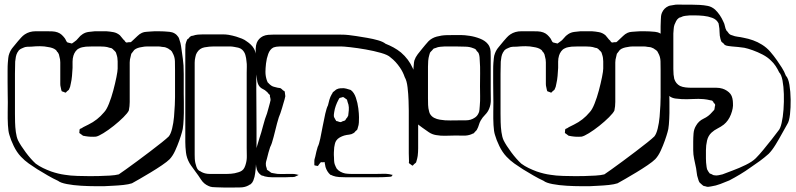

<svg xmlns="http://www.w3.org/2000/svg" viewBox="-20 -779 3565 860"><path d="M803 -358Q803 -347 803.5 -323.5Q804 -300 803.5 -272.5Q803 -245 801 -221.5Q799 -198 795 -187Q791 -172 783 -149.5Q775 -127 764.5 -104Q754 -81 740 -66Q729 -55 705.5 -39Q682 -23 655.5 -7Q629 9 605.5 22.5Q582 36 571 42Q556 47 532.5 49.5Q509 52 485.5 53Q462 54 447 55Q436 55 407 55Q378 55 343.5 53Q309 51 280 45.5Q251 40 240 31Q218 21 194 7Q170 -7 147 -21Q128 -33 109 -46.5Q90 -60 74 -77Q55 -97 41.5 -125Q28 -153 22 -175Q17 -190 15.5 -219Q14 -248 14.5 -277Q15 -306 15 -321Q15 -332 14.5 -356.5Q14 -381 14 -409Q14 -437 14 -461.5Q14 -486 15 -497Q16 -508 17 -519Q18 -530 22 -540Q28 -556 39 -568.5Q50 -581 60 -594Q67 -602 74.5 -610.5Q82 -619 91 -625Q112 -639 140 -639Q168 -639 190 -639Q201 -639 214 -638.5Q227 -638 238 -634Q249 -630 256.5 -623Q264 -616 270 -608Q273 -604 275.5 -598Q278 -592 282 -589Q284 -588 288 -587.5Q292 -587 294 -586Q296 -586 298.5 -585Q301 -584 302 -584Q304 -585 307 -587.5Q310 -590 312 -591Q323 -598 331 -608.5Q339 -619 350 -626Q362 -634 377 -636Q392 -638 405 -639H456Q472 -638 488 -635Q504 -632 517 -621Q522 -616 527 -609Q532 -602 538 -597Q541 -591 545 -589Q547 -588 551 -589Q555 -590 557 -590H565Q569 -592 572 -595.5Q575 -599 578 -601Q587 -609 596 -618Q605 -627 616 -632Q625 -636 635.5 -636.5Q646 -637 656 -638Q664 -639 673 -639Q682 -639 690 -639Q713 -639 739 -636.5Q765 -634 779 -613Q783 -606 784 -600Q789 -587 791 -572.5Q793 -558 795 -544Q797 -530 799 -515Q801 -500 802 -486Q803 -471 803 -447Q803 -423 803 -399Q803 -375 803 -358ZM209 -11Q241 0 271 4Q294 8 327.5 9Q361 10 383 10Q398 10 422.5 9.5Q447 9 472 7.5Q497 6 512 2Q521 -4 543.5 -20Q566 -36 595 -57.5Q624 -79 653 -101Q682 -123 704.5 -141Q727 -159 736 -168Q745 -179 751 -203.5Q757 -228 759.5 -256Q762 -284 763 -308.5Q764 -333 764 -344V-464Q764 -484 763.5 -504.5Q763 -525 753 -542Q752 -544 750.5 -547Q749 -550 747 -551Q746 -553 743 -555Q740 -557 738 -558Q736 -560 733.5 -561.5Q731 -563 728 -564Q718 -569 706 -569Q697 -571 687 -571Q677 -571 667 -571Q654 -571 640.5 -571Q627 -571 614 -568Q606 -567 597 -564Q588 -561 581 -555Q580 -554 578.5 -551.5Q577 -549 575 -547L568 -538Q567 -535 566.5 -531.5Q566 -528 565 -525Q561 -512 561 -499Q561 -486 561 -473V-361Q561 -342 561 -322.5Q561 -303 557 -284Q552 -273 533 -254Q514 -235 489.5 -215.5Q465 -196 443 -182.5Q421 -169 410 -167Q398 -166 386.5 -166.5Q375 -167 363 -169Q361 -170 358 -170Q355 -170 352 -171Q349 -173 346 -175.5Q343 -178 340 -180Q339 -181 337.5 -181.5Q336 -182 335 -186Q336 -188 336 -193Q336 -198 337 -200Q338 -202 341.5 -203Q345 -204 346 -205Q353 -210 361 -213.5Q369 -217 376 -221Q417 -241 446 -276Q457 -287 468 -314.5Q479 -342 487.5 -374Q496 -406 501.5 -433.5Q507 -461 507 -472Q507 -487 507 -504Q507 -521 502 -535Q501 -538 500 -541.5Q499 -545 497 -547Q496 -549 493.5 -551Q491 -553 489 -555Q488 -557 485.5 -559Q483 -561 481 -562Q479 -564 476 -564Q473 -564 471 -565Q460 -569 448.5 -570Q437 -571 426 -571Q411 -571 395.5 -571Q380 -571 365 -570Q358 -569 349.5 -567.5Q341 -566 334 -562Q325 -558 318.5 -549Q312 -540 309 -530Q305 -517 305 -503Q305 -489 305 -475Q304 -457 302.5 -439Q301 -421 297 -404Q295 -389 289 -378Q288 -376 285 -374Q282 -372 280 -370Q279 -369 277 -366.5Q275 -364 274 -364Q273 -364 270.5 -365Q268 -366 266 -367Q265 -368 261.5 -368.5Q258 -369 257 -370Q255 -373 254 -378.5Q253 -384 252 -388Q250 -395 250 -402.5Q250 -410 250 -417V-473Q250 -486 250 -499.5Q250 -513 246 -526Q245 -529 244.5 -532.5Q244 -536 242 -539Q241 -541 239.5 -543.5Q238 -546 236 -547Q235 -549 233 -552Q231 -555 229 -556Q223 -561 214 -564Q205 -567 197 -568Q179 -572 159 -572Q139 -572 120 -570Q111 -570 101.5 -569.5Q92 -569 84 -565Q72 -561 64 -553Q63 -552 61.5 -549Q60 -546 58 -544Q53 -535 51 -524.5Q49 -514 48 -503Q47 -481 47 -449Q47 -417 47 -394V-269Q47 -254 47.5 -232Q48 -210 51 -187.5Q54 -165 61 -150Q72 -128 95 -97Q118 -66 140 -46Q155 -35 172.5 -26.5Q190 -18 209 -11Z M1128 -419Q1128 -410 1128 -375.5Q1128 -341 1128.5 -295Q1129 -249 1129 -202.5Q1129 -156 1129 -121.5Q1129 -87 1128 -78Q1128 -64 1127 -49.5Q1126 -35 1125 -21Q1124 -13 1123 -4Q1122 5 1120 13Q1118 21 1114.5 30Q1111 39 1103 46Q1102 47 1099 48Q1096 49 1094 51Q1078 60 1058 60.5Q1038 61 1020 61Q1003 61 985.5 61Q968 61 951 60Q941 60 931.5 59Q922 58 914 54Q893 45 880.5 25.5Q868 6 855 -11Q849 -20 842 -29Q835 -38 829 -48Q816 -71 813 -96Q810 -121 810 -143V-534Q810 -545 810 -557Q810 -569 811 -580Q812 -585 814 -591Q816 -597 818 -601Q819 -604 824 -606Q826 -608 828.5 -611.5Q831 -615 834 -616Q837 -619 844 -619Q855 -623 866.5 -624Q878 -625 889 -625H953Q966 -625 978.5 -625Q991 -625 1004 -623Q1012 -622 1021 -619.5Q1030 -617 1038 -615Q1051 -611 1063.5 -606Q1076 -601 1086 -593Q1094 -588 1103 -579.5Q1112 -571 1117 -562Q1124 -550 1125.5 -535.5Q1127 -521 1128 -507Q1129 -485 1128.5 -463.5Q1128 -442 1128 -419ZM962 0Q979 0 997 0Q1015 0 1031 -3Q1039 -5 1048 -7.5Q1057 -10 1064 -15Q1071 -20 1075 -28.5Q1079 -37 1081 -45Q1086 -62 1085.5 -80.5Q1085 -99 1085 -116V-454Q1085 -467 1085.5 -479.5Q1086 -492 1084 -505Q1083 -519 1079 -533Q1075 -547 1064 -557Q1057 -563 1047 -565.5Q1037 -568 1029 -569Q1019 -571 1009 -571Q999 -571 989 -571H938Q918 -571 896 -567Q874 -563 862 -543Q857 -535 855 -523Q852 -511 852 -498Q852 -485 852 -472V-86Q852 -77 852.5 -67.5Q853 -58 855 -49Q857 -41 860 -31.5Q863 -22 870 -16Q872 -14 875 -13Q878 -12 880 -10Q897 0 919 0Q941 0 962 0Z M1853 -239V-148Q1853 -132 1853 -115Q1853 -98 1851 -81Q1850 -76 1849 -70.5Q1848 -65 1846 -59Q1845 -58 1845 -55.5Q1845 -53 1843 -51Q1842 -49 1839.5 -47.5Q1837 -46 1835 -44Q1834 -43 1831.5 -40Q1829 -37 1827 -37Q1826 -37 1823 -40Q1821 -42 1817.5 -44Q1814 -46 1812 -48Q1811 -50 1811.5 -52.5Q1812 -55 1812 -56Q1811 -74 1811 -92Q1811 -110 1811 -128V-283Q1811 -298 1810 -328Q1809 -358 1805.5 -388Q1802 -418 1793 -433Q1785 -457 1771 -477Q1762 -490 1752 -501Q1742 -512 1729 -522Q1718 -533 1686.5 -542Q1655 -551 1618 -557.5Q1581 -564 1549.5 -567.5Q1518 -571 1507 -571H1264Q1250 -571 1234 -571Q1218 -571 1204 -566Q1189 -558 1181.5 -537.5Q1174 -517 1171.5 -494.5Q1169 -472 1169 -457Q1169 -438 1175 -420Q1176 -418 1177 -415Q1178 -412 1179 -410Q1180 -409 1182 -407.5Q1184 -406 1185 -404Q1187 -402 1190 -399.5Q1193 -397 1196 -395Q1202 -391 1210 -389.5Q1218 -388 1224 -386Q1227 -385 1231 -385Q1235 -385 1238 -383Q1240 -382 1243 -379Q1246 -376 1248 -374Q1250 -373 1252 -372Q1254 -371 1255 -369Q1256 -368 1255.5 -367Q1255 -366 1256 -364Q1256 -360 1257 -356Q1258 -352 1258 -348Q1257 -341 1254.5 -333Q1252 -325 1250 -318Q1247 -307 1243.5 -295.5Q1240 -284 1236 -272Q1229 -257 1221 -226.5Q1213 -196 1205.5 -165.5Q1198 -135 1190 -120Q1186 -108 1182.5 -95.5Q1179 -83 1176 -70Q1174 -63 1172 -55.5Q1170 -48 1171 -40Q1171 -36 1172.5 -32Q1174 -28 1175 -24Q1175 -20 1176 -19Q1179 -16 1183 -14Q1186 -12 1189 -9.5Q1192 -7 1195 -5Q1197 -4 1200 -4Q1203 -4 1205 -3Q1222 1 1240 0.5Q1258 0 1274 0Q1282 0 1290.5 0Q1299 0 1307 2Q1309 3 1311 3Q1313 3 1315 4Q1318 4 1318 5Q1318 4 1313 7Q1310 8 1306.5 10Q1303 12 1300 13Q1296 14 1292 14Q1288 14 1284 14Q1271 15 1258.5 15Q1246 15 1233 15Q1217 15 1199 15Q1181 15 1165 11Q1162 9 1158.5 8.5Q1155 8 1152 7Q1131 -6 1127.5 -33Q1124 -60 1125 -82Q1125 -102 1130.5 -121.5Q1136 -141 1142 -160Q1150 -183 1158.5 -216Q1167 -249 1176 -271Q1179 -282 1182.5 -294Q1186 -306 1189 -318L1192 -331Q1192 -336 1191 -339.5Q1190 -343 1189 -347V-353Q1188 -355 1186 -356.5Q1184 -358 1183 -359Q1181 -361 1179 -364Q1177 -367 1175 -368Q1167 -376 1157 -380.5Q1147 -385 1140 -395Q1133 -406 1131.5 -420.5Q1130 -435 1128 -448Q1125 -492 1125 -537Q1125 -549 1125.5 -562.5Q1126 -576 1130 -587Q1138 -607 1158 -617Q1169 -622 1181.5 -623Q1194 -624 1205 -624Q1216 -624 1245 -624Q1274 -624 1309 -624Q1344 -624 1373 -624Q1402 -624 1413 -624Q1428 -624 1452.5 -624Q1477 -624 1502 -624Q1527 -624 1542 -622Q1553 -621 1575.5 -617.5Q1598 -614 1624.5 -609.5Q1651 -605 1673.5 -598.5Q1696 -592 1707 -583Q1725 -576 1742.5 -566.5Q1760 -557 1776 -544Q1811 -514 1829 -473Q1837 -458 1841.5 -436Q1846 -414 1848.5 -392Q1851 -370 1852 -355Q1854 -333 1853.5 -298.5Q1853 -264 1853 -239ZM1670 15H1529Q1514 15 1499 14Q1484 13 1470 8Q1468 6 1465 5.5Q1462 5 1460 4Q1452 -3 1446.5 -12Q1441 -21 1438 -31L1435 -47Q1434 -49 1434.5 -50.5Q1435 -52 1434 -53L1425 -52Q1424 -52 1421.5 -52.5Q1419 -53 1417 -52Q1415 -51 1412 -46.5Q1409 -42 1407 -40Q1406 -39 1405.5 -37.5Q1405 -36 1403 -36Q1402 -35 1399.5 -36Q1397 -37 1396 -37Q1395 -37 1392 -37.5Q1389 -38 1388 -39Q1388 -39 1388 -44V-58Q1388 -63 1389.5 -68Q1391 -73 1392 -77Q1394 -88 1397 -99.5Q1400 -111 1403 -121Q1409 -132 1414.5 -158Q1420 -184 1425.5 -214Q1431 -244 1437 -270Q1443 -296 1449 -307Q1452 -320 1455.5 -332.5Q1459 -345 1466 -357Q1468 -359 1469 -362Q1470 -365 1471 -366Q1474 -369 1480 -373Q1482 -375 1484 -376.5Q1486 -378 1488 -379Q1496 -383 1504.5 -383.5Q1513 -384 1520 -384Q1526 -383 1531 -382Q1536 -381 1541 -379L1551 -376Q1566 -365 1574 -341.5Q1582 -318 1585 -293.5Q1588 -269 1588 -254Q1588 -242 1587.5 -230.5Q1587 -219 1583 -208Q1582 -206 1581.5 -202.5Q1581 -199 1579 -197L1572 -191Q1569 -186 1564 -183Q1555 -177 1544 -176Q1533 -175 1522 -172Q1512 -169 1502 -163.5Q1492 -158 1486 -149Q1482 -143 1480 -134.5Q1478 -126 1477 -119Q1476 -108 1475.5 -96.5Q1475 -85 1476 -74Q1476 -67 1476.5 -59Q1477 -51 1479 -44Q1483 -33 1488 -24Q1495 -15 1505.5 -9.5Q1516 -4 1526 -2Q1539 0 1552.5 0Q1566 0 1579 0H1667Q1681 0 1695.5 -0.5Q1710 -1 1723 1L1736 4Q1739 4 1739 4Q1739 5 1734 11Q1733 12 1729 12.5Q1725 13 1723 13Q1711 14 1698 14.5Q1685 15 1670 15ZM1541 -273Q1543 -286 1542.5 -298Q1542 -310 1537 -322L1534 -333Q1530 -335 1527 -338Q1525 -339 1522 -341.5Q1519 -344 1517 -344Q1516 -345 1515 -344Q1514 -343 1512 -343Q1510 -342 1506 -341.5Q1502 -341 1500 -339Q1499 -338 1498 -335.5Q1497 -333 1496 -332Q1489 -319 1484 -305Q1479 -291 1477 -277Q1476 -273 1475.5 -266.5Q1475 -260 1476 -255Q1477 -252 1479.5 -248.5Q1482 -245 1483 -242Q1484 -241 1484.5 -240Q1485 -239 1486 -237Q1488 -236 1490.5 -236Q1493 -236 1494 -235Q1497 -234 1500 -233Q1503 -232 1506 -232Q1508 -232 1509 -233Q1510 -234 1511 -234Q1514 -236 1518.5 -237Q1523 -238 1526 -240Q1528 -242 1529 -244.5Q1530 -247 1531 -248Q1533 -250 1535 -252.5Q1537 -255 1538 -258Q1540 -260 1540 -264Q1540 -268 1541 -273Z M2178 -523V-374Q2178 -355 2178.5 -333Q2179 -311 2171 -292Q2165 -277 2153 -265Q2141 -253 2133 -239Q2128 -230 2125 -219.5Q2122 -209 2117 -200Q2116 -197 2113 -194Q2110 -191 2108 -189L2102 -182Q2100 -181 2096.5 -180Q2093 -179 2090 -177Q2074 -171 2056 -171.5Q2038 -172 2021 -172Q1999 -172 1977 -171Q1955 -170 1933 -174Q1915 -177 1900.5 -187Q1886 -197 1872 -207Q1865 -212 1856.5 -218.5Q1848 -225 1843 -232Q1837 -241 1835 -252.5Q1833 -264 1832 -274Q1831 -289 1831 -317.5Q1831 -346 1831.5 -374Q1832 -402 1832 -417V-473Q1833 -481 1833.5 -490.5Q1834 -500 1836 -508Q1841 -523 1851 -536Q1861 -549 1871 -561Q1878 -569 1885 -578Q1892 -587 1899 -594Q1914 -609 1936 -615Q1958 -621 1979.5 -621.5Q2001 -622 2016 -622H2045Q2060 -622 2083.5 -618.5Q2107 -615 2130 -606Q2153 -597 2165 -582Q2167 -579 2169 -576.5Q2171 -574 2172 -571Q2177 -561 2177.5 -548.5Q2178 -536 2178 -523ZM2130 -393Q2130 -416 2130.5 -449.5Q2131 -483 2129 -505Q2129 -513 2128 -523Q2127 -533 2124 -540Q2123 -543 2120 -546Q2117 -549 2115 -551Q2114 -553 2113 -555Q2112 -557 2110 -558Q2108 -560 2105 -561Q2102 -562 2100 -563Q2083 -570 2063 -570Q2041 -571 2018.5 -571Q1996 -571 1973 -571Q1963 -570 1952.5 -569.5Q1942 -569 1931 -564Q1929 -563 1926 -562.5Q1923 -562 1921 -560L1915 -553Q1913 -551 1910.5 -548.5Q1908 -546 1906 -543Q1905 -541 1904.5 -538Q1904 -535 1903 -533Q1899 -520 1898 -506.5Q1897 -493 1897 -480V-339Q1897 -324 1897.5 -309Q1898 -294 1902 -280Q1904 -272 1906 -269Q1913 -257 1925 -251Q1937 -245 1950 -243Q1973 -239 1997 -239.5Q2021 -240 2043 -240Q2054 -240 2066 -240Q2078 -240 2088 -243Q2098 -246 2107.5 -252.5Q2117 -259 2122 -269Q2127 -277 2127.5 -287Q2128 -297 2129 -305Q2131 -327 2130.5 -348.5Q2130 -370 2130 -393Z M2978 -358Q2978 -347 2978.5 -323.5Q2979 -300 2978.5 -272.5Q2978 -245 2976 -221.5Q2974 -198 2970 -187Q2966 -172 2958 -149.5Q2950 -127 2939.5 -104Q2929 -81 2915 -66Q2904 -55 2880.5 -39Q2857 -23 2830.5 -7Q2804 9 2780.5 22.5Q2757 36 2746 42Q2731 47 2707.5 49.5Q2684 52 2660.5 53Q2637 54 2622 55Q2611 55 2582 55Q2553 55 2518.5 53Q2484 51 2455 45.5Q2426 40 2415 31Q2393 21 2369 7Q2345 -7 2322 -21Q2303 -33 2284 -46.5Q2265 -60 2249 -77Q2230 -97 2216.5 -125Q2203 -153 2197 -175Q2192 -190 2190.5 -219Q2189 -248 2189.5 -277Q2190 -306 2190 -321Q2190 -332 2189.5 -356.5Q2189 -381 2189 -409Q2189 -437 2189 -461.5Q2189 -486 2190 -497Q2191 -508 2192 -519Q2193 -530 2197 -540Q2203 -556 2214 -568.5Q2225 -581 2235 -594Q2242 -602 2249.5 -610.5Q2257 -619 2266 -625Q2287 -639 2315 -639Q2343 -639 2365 -639Q2376 -639 2389 -638.5Q2402 -638 2413 -634Q2424 -630 2431.5 -623Q2439 -616 2445 -608Q2448 -604 2450.5 -598Q2453 -592 2457 -589Q2459 -588 2463 -587.5Q2467 -587 2469 -586Q2471 -586 2473.5 -585Q2476 -584 2477 -584Q2479 -585 2482 -587.5Q2485 -590 2487 -591Q2498 -598 2506 -608.5Q2514 -619 2525 -626Q2537 -634 2552 -636Q2567 -638 2580 -639H2631Q2647 -638 2663 -635Q2679 -632 2692 -621Q2697 -616 2702 -609Q2707 -602 2713 -597Q2716 -591 2720 -589Q2722 -588 2726 -589Q2730 -590 2732 -590H2740Q2744 -592 2747 -595.5Q2750 -599 2753 -601Q2762 -609 2771 -618Q2780 -627 2791 -632Q2800 -636 2810.5 -636.5Q2821 -637 2831 -638Q2839 -639 2848 -639Q2857 -639 2865 -639Q2888 -639 2914 -636.5Q2940 -634 2954 -613Q2958 -606 2959 -600Q2964 -587 2966 -572.5Q2968 -558 2970 -544Q2972 -530 2974 -515Q2976 -500 2977 -486Q2978 -471 2978 -447Q2978 -423 2978 -399Q2978 -375 2978 -358ZM2384 -11Q2416 0 2446 4Q2469 8 2502.5 9Q2536 10 2558 10Q2573 10 2597.5 9.5Q2622 9 2647 7.5Q2672 6 2687 2Q2696 -4 2718.5 -20Q2741 -36 2770 -57.5Q2799 -79 2828 -101Q2857 -123 2879.5 -141Q2902 -159 2911 -168Q2920 -179 2926 -203.5Q2932 -228 2934.5 -256Q2937 -284 2938 -308.5Q2939 -333 2939 -344V-464Q2939 -484 2938.5 -504.5Q2938 -525 2928 -542Q2927 -544 2925.5 -547Q2924 -550 2922 -551Q2921 -553 2918 -555Q2915 -557 2913 -558Q2911 -560 2908.5 -561.5Q2906 -563 2903 -564Q2893 -569 2881 -569Q2872 -571 2862 -571Q2852 -571 2842 -571Q2829 -571 2815.5 -571Q2802 -571 2789 -568Q2781 -567 2772 -564Q2763 -561 2756 -555Q2755 -554 2753.5 -551.5Q2752 -549 2750 -547L2743 -538Q2742 -535 2741.5 -531.5Q2741 -528 2740 -525Q2736 -512 2736 -499Q2736 -486 2736 -473V-361Q2736 -342 2736 -322.5Q2736 -303 2732 -284Q2727 -273 2708 -254Q2689 -235 2664.5 -215.5Q2640 -196 2618 -182.5Q2596 -169 2585 -167Q2573 -166 2561.5 -166.5Q2550 -167 2538 -169Q2536 -170 2533 -170Q2530 -170 2527 -171Q2524 -173 2521 -175.5Q2518 -178 2515 -180Q2514 -181 2512.5 -181.5Q2511 -182 2510 -186Q2511 -188 2511 -193Q2511 -198 2512 -200Q2513 -202 2516.5 -203Q2520 -204 2521 -205Q2528 -210 2536 -213.5Q2544 -217 2551 -221Q2592 -241 2621 -276Q2632 -287 2643 -314.5Q2654 -342 2662.5 -374Q2671 -406 2676.5 -433.5Q2682 -461 2682 -472Q2682 -487 2682 -504Q2682 -521 2677 -535Q2676 -538 2675 -541.5Q2674 -545 2672 -547Q2671 -549 2668.5 -551Q2666 -553 2664 -555Q2663 -557 2660.5 -559Q2658 -561 2656 -562Q2654 -564 2651 -564Q2648 -564 2646 -565Q2635 -569 2623.5 -570Q2612 -571 2601 -571Q2586 -571 2570.5 -571Q2555 -571 2540 -570Q2533 -569 2524.5 -567.5Q2516 -566 2509 -562Q2500 -558 2493.5 -549Q2487 -540 2484 -530Q2480 -517 2480 -503Q2480 -489 2480 -475Q2479 -457 2477.5 -439Q2476 -421 2472 -404Q2470 -389 2464 -378Q2463 -376 2460 -374Q2457 -372 2455 -370Q2454 -369 2452 -366.5Q2450 -364 2449 -364Q2448 -364 2445.5 -365Q2443 -366 2441 -367Q2440 -368 2436.5 -368.5Q2433 -369 2432 -370Q2430 -373 2429 -378.5Q2428 -384 2427 -388Q2425 -395 2425 -402.5Q2425 -410 2425 -417V-473Q2425 -486 2425 -499.5Q2425 -513 2421 -526Q2420 -529 2419.5 -532.5Q2419 -536 2417 -539Q2416 -541 2414.5 -543.5Q2413 -546 2411 -547Q2410 -549 2408 -552Q2406 -555 2404 -556Q2398 -561 2389 -564Q2380 -567 2372 -568Q2354 -572 2334 -572Q2314 -572 2295 -570Q2286 -570 2276.5 -569.5Q2267 -569 2259 -565Q2247 -561 2239 -553Q2238 -552 2236.5 -549Q2235 -546 2233 -544Q2228 -535 2226 -524.5Q2224 -514 2223 -503Q2222 -481 2222 -449Q2222 -417 2222 -394V-269Q2222 -254 2222.5 -232Q2223 -210 2226 -187.5Q2229 -165 2236 -150Q2247 -128 2270 -97Q2293 -66 2315 -46Q2330 -35 2347.5 -26.5Q2365 -18 2384 -11Z M3507 -224Q3498 -209 3484 -183Q3470 -157 3454 -131Q3438 -105 3423 -90Q3404 -73 3383.5 -58Q3363 -43 3342 -29Q3320 -13 3295 2Q3270 17 3247 29Q3228 37 3207 45Q3186 53 3165 56Q3162 56 3158.5 57Q3155 58 3151 58Q3148 58 3144.5 57Q3141 56 3138 55Q3137 55 3134.5 54.5Q3132 54 3130 53Q3128 52 3124 48Q3122 46 3119 43.5Q3116 41 3114 39Q3111 35 3109 29Q3107 23 3106 19Q3102 8 3101 -3.5Q3100 -15 3098 -25Q3096 -36 3093.5 -46.5Q3091 -57 3089 -68Q3085 -87 3085 -106Q3085 -125 3085 -144Q3085 -162 3086.5 -181Q3088 -200 3097 -215Q3109 -237 3131.5 -247.5Q3154 -258 3169 -276Q3171 -279 3175 -282.5Q3179 -286 3180 -289Q3181 -292 3181 -295.5Q3181 -299 3182 -302Q3182 -304 3183 -306.5Q3184 -309 3183 -310Q3183 -312 3181 -314.5Q3179 -317 3177 -318Q3176 -323 3171 -327Q3170 -329 3166.5 -329Q3163 -329 3161 -330Q3154 -332 3147 -333Q3140 -334 3132 -335Q3110 -337 3083.5 -335.5Q3057 -334 3034 -335Q3021 -336 3007 -337.5Q2993 -339 2982 -346Q2963 -360 2959 -385.5Q2955 -411 2950 -432Q2947 -446 2944.5 -460Q2942 -474 2940 -488Q2938 -503 2938 -531.5Q2938 -560 2938.5 -588.5Q2939 -617 2939 -632Q2939 -647 2939 -661.5Q2939 -676 2940 -691Q2940 -699 2941 -707Q2942 -715 2945 -722Q2954 -743 2975 -752Q2980 -754 2985 -754.5Q2990 -755 2994 -756Q3006 -759 3020 -758.5Q3034 -758 3047 -758Q3064 -758 3080.5 -758Q3097 -758 3114 -757Q3133 -756 3150.5 -752.5Q3168 -749 3183 -736Q3206 -714 3220 -682Q3225 -673 3227 -662Q3229 -651 3234 -642Q3236 -640 3238 -638Q3240 -636 3241 -634Q3245 -628 3248 -626Q3253 -622 3259 -621Q3271 -616 3284 -614.5Q3297 -613 3310 -610Q3332 -606 3353 -598.5Q3374 -591 3393 -579Q3414 -566 3430 -547.5Q3446 -529 3460 -509Q3471 -493 3482 -476Q3493 -459 3500 -440Q3511 -429 3516 -399Q3521 -369 3521.5 -333Q3522 -297 3518.5 -266.5Q3515 -236 3507 -224ZM3470 -455Q3463 -470 3454 -483.5Q3445 -497 3433 -508Q3418 -523 3396 -534.5Q3374 -546 3351.5 -554Q3329 -562 3314 -565Q3301 -567 3286.5 -568.5Q3272 -570 3258 -571Q3251 -572 3242 -573Q3233 -574 3226 -578Q3225 -580 3223 -582Q3221 -584 3219 -586Q3213 -590 3211 -593Q3210 -595 3209 -598.5Q3208 -602 3207 -605Q3203 -619 3203 -635Q3203 -651 3200 -666Q3199 -668 3199 -671.5Q3199 -675 3197 -677Q3189 -692 3170.5 -699Q3152 -706 3131.5 -708Q3111 -710 3096 -710H3069Q3059 -709 3049 -708Q3039 -707 3030 -702Q3028 -701 3025 -700.5Q3022 -700 3020 -698Q3013 -693 3008.5 -684.5Q3004 -676 3001 -668Q2998 -659 2997.5 -649Q2997 -639 2996 -629V-496Q2996 -483 2996 -470Q2996 -457 2997 -445Q2998 -441 2998.5 -436Q2999 -431 3000 -426Q3007 -404 3026 -394Q3037 -389 3050.5 -387.5Q3064 -386 3075 -386H3160Q3174 -386 3188.5 -386Q3203 -386 3216 -382Q3226 -379 3236 -372.5Q3246 -366 3252 -358Q3258 -350 3260.5 -338.5Q3263 -327 3263 -317Q3265 -295 3254 -266.5Q3243 -238 3222 -221Q3209 -211 3194 -203.5Q3179 -196 3167 -185Q3152 -171 3147 -149.5Q3142 -128 3142 -106Q3142 -84 3142 -69Q3142 -51 3145 -31Q3146 -29 3146 -26Q3146 -23 3147 -21Q3149 -17 3152.5 -11Q3156 -5 3159 -2L3167 1Q3169 2 3172.5 4Q3176 6 3179 6Q3188 8 3198 6Q3208 4 3216 2Q3231 -4 3261 -15Q3291 -26 3320.5 -40.5Q3350 -55 3365 -70Q3380 -85 3399 -108Q3418 -131 3436.5 -154.5Q3455 -178 3466 -193Q3475 -202 3481 -228Q3487 -254 3489.5 -288.5Q3492 -323 3491 -357.5Q3490 -392 3485 -418.5Q3480 -445 3470 -455Z"/></svg>

Font: Rubik Vinyl
Style: Regular
Weight: 400
Designer: Hubert and Fischer, NaN
Foundry: Hubert and Fischer, NaN
Version: Version 2.200